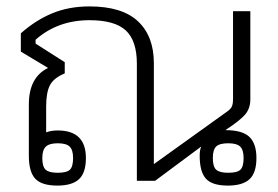

<svg xmlns="http://www.w3.org/2000/svg" viewBox="-20 -564 866 599"><path d="M70 -78V-238Q70 -323 130 -352L45 -403V-460Q91 -501 143 -522.5Q195 -544 259 -544Q361 -544 410.5 -497.5Q460 -451 460 -367V-52L683 -212Q698 -222 702.5 -230Q707 -238 707 -255V-529H761V-254Q761 -226 745 -207Q729 -188 683 -158Q736 -158 758 -137Q780 -116 780 -71Q780 -25 758.5 -5Q737 15 691 15Q642 15 622.5 -6.5Q603 -28 603 -78Q603 -97 608 -107L464 0H407V-365Q407 -437 372.5 -469Q338 -501 259 -501Q160 -501 91 -440V-428L182 -370V-335Q148 -321 136 -298.5Q124 -276 124 -232V-151Q139 -157 160 -157Q248 -157 248 -71Q248 -25 226.5 -5Q205 15 159 15Q110 15 90 -6.5Q70 -28 70 -78ZM208 -71Q208 -96 197.5 -106.5Q187 -117 160 -117Q134 -117 123 -106.5Q112 -96 112 -71Q112 -44 122.5 -34.5Q133 -25 160 -25Q188 -25 198 -34.5Q208 -44 208 -71ZM740 -71Q740 -96 729.5 -106.5Q719 -117 692 -117Q665 -117 654.5 -107Q644 -97 644 -71Q644 -44 654.5 -34.5Q665 -25 692 -25Q720 -25 730 -34.5Q740 -44 740 -71Z"/></svg>

Font: Pridi ExtraLight
Style: Regular
Weight: 275
Designer: Katatrad Team
Foundry: CadsonDemak
Version: Version 1.001